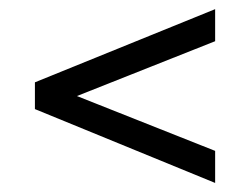

<svg xmlns="http://www.w3.org/2000/svg" viewBox="-20 -488 552 424"><path d="M57.1 -306.2 455.1 -467.8V-397L149.9 -275.9L455.1 -154.8V-84L57.1 -247.1Z"/></svg>

Font: D-DIN-PRO
Style: Regular
Weight: 400
Designer: Charles Nix
Foundry: Datto Inc.
Version: Version 1.000;hotconv 1.0.109;makeotfexe 2.5.65596